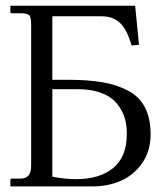

<svg xmlns="http://www.w3.org/2000/svg" viewBox="-20 -666 602 686"><path d="M167 -347.2V-34.7Q211.9 -25.9 252 -25.9Q335.9 -25.9 384.5 -65.7Q433.1 -105.5 433.1 -187.5Q433.1 -210.9 428.7 -232.2Q424.3 -253.4 412.1 -275.1Q399.9 -296.9 381.1 -312.3Q362.3 -327.6 331.3 -337.4Q300.3 -347.2 260.3 -347.2ZM91.3 -576.7Q91.3 -604.5 84.2 -611.6Q77.1 -618.7 51.8 -618.7H22Q17.1 -618.7 17.1 -623V-645.5H462.9L476.6 -505.9L450.2 -503.4Q440.9 -535.6 429.2 -556.9Q417.5 -578.1 403.1 -588.9Q388.7 -599.6 374 -603.8Q359.4 -607.9 339.8 -607.9H167V-380.9H223.6Q295.4 -380.9 346.4 -372.1Q397.5 -363.3 437.7 -342Q478 -320.8 498 -282Q518.1 -243.2 518.1 -186Q518.1 -127 488.5 -84Q459 -41 412.8 -20.5Q366.7 0 311 0H17.1V-22.9Q17.1 -27.3 22 -27.8H51.8Q72.8 -27.8 82 -39.1Q91.3 -50.3 91.3 -75.2Z"/></svg>

Font: Libertinage
Style: f
Weight: 400
Designer: OSP
Foundry: OSP
Version: Version 1.0; 2008; OFL relea